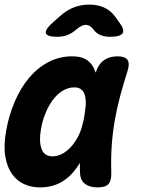

<svg xmlns="http://www.w3.org/2000/svg" viewBox="-25 -805 645 835"><path d="M148 10Q112 10 80.5 -4Q49 -18 27.5 -48Q6 -78 -2 -125Q-10 -172 2 -238Q14 -305 39.5 -364Q65 -423 101.5 -466.5Q138 -510 185.5 -535Q233 -560 289 -560Q336 -560 361 -538Q382 -519 391 -489Q392 -491 393 -494Q404 -527 427.5 -543.5Q451 -560 486 -560Q520 -560 530 -544Q540 -528 529 -494Q512 -441 498 -389Q484 -337 474.5 -283.5Q465 -230 461 -173.5Q457 -117 459 -54Q460 -20 447 -5Q434 10 400 10Q365 10 344.5 -5.5Q324 -21 323 -54Q322 -76 322 -97Q315 -84 306 -72Q277 -32 238 -11Q199 10 148 10ZM204 -125Q223 -125 243.5 -135Q264 -145 283 -165.5Q302 -186 318 -218Q330 -243 337 -277Q338 -280 339 -284L343 -308Q346 -330 348 -348Q349 -372 344.5 -389Q340 -406 329 -415.5Q318 -425 299 -425Q271 -425 247 -410Q223 -395 204.5 -370Q186 -345 172.5 -312Q159 -279 153 -242Q144 -191 155.5 -158Q167 -125 204 -125ZM225 -645Q179 -645 174.5 -661Q170 -677 208 -710L236 -735Q265 -761 296.5 -773Q328 -785 363 -785Q398 -785 426 -773Q454 -761 474 -735L492 -710Q518 -677 508.5 -661Q499 -645 453 -645Q430 -645 412 -652.5Q394 -660 381 -677L380 -679Q365 -697 348 -697Q331 -697 310 -679L307 -677Q288 -660 268 -652.5Q248 -645 225 -645Z"/></svg>

Font: Maple Mono NL ExtraBold
Style: Italic
Weight: 800
Italic angle: -10°
Monospace: yes
Designer: subframe7536
Version: Version 7.000